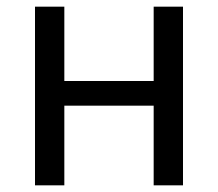

<svg xmlns="http://www.w3.org/2000/svg" viewBox="-20 -556 654 576"><path d="M85 0V-536H173V-313H441V-536H529V0H441V-239H173V0Z"/></svg>

Font: Noto Sans Living
Style: Regular
Weight: 400
Designer: Monotype Design Team
Foundry: Monotype Imaging Inc.
Version: Version 2.013; ttfautohint (v1.8.4.7-5d5b)